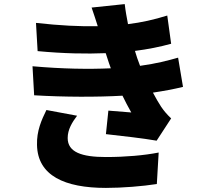

<svg xmlns="http://www.w3.org/2000/svg" viewBox="-20 -848 1040 939"><path d="M357 -282 207 -310C183 -261 159 -208 161 -139C164 11 296 71 498 71C578 71 677 63 747 52L756 -102C685 -88 593 -80 498 -80C379 -80 311 -104 311 -173C311 -215 333 -250 357 -282ZM139 -524 147 -382C296 -373 456 -373 579 -380C592 -353 606 -326 622 -298C594 -300 545 -304 510 -307L498 -192C573 -184 690 -170 746 -160L817 -269C797 -288 783 -304 768 -326C755 -346 741 -370 728 -395C781 -403 830 -412 875 -423L851 -566C802 -552 745 -537 665 -526L651 -564L640 -599C703 -607 763 -619 817 -634L798 -772C734 -752 672 -738 606 -730C600 -761 594 -793 590 -828L428 -811C439 -779 449 -749 458 -720C370 -718 273 -723 156 -736L164 -598C290 -586 403 -584 497 -588L513 -539L522 -514C414 -509 286 -511 139 -524Z"/></svg>

Font: Noto Sans HK Black
Style: Regular
Weight: 900
Designer: Ryoko NISHIZUKA 西塚涼子 (kana, bopomofo & ideographs); Paul D. Hunt (Latin, Greek & Cyrillic); Sandoll Communications 산돌커뮤니
Foundry: Adobe
Version: Version 2.004;hotconv 1.0.118;makeotfexe 2.5.65603